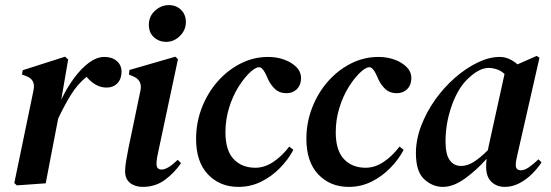

<svg xmlns="http://www.w3.org/2000/svg" viewBox="-20 -718 2157 752"><path d="M46 8 36 -1 111 -363Q116 -387 108 -400.5Q100 -414 80 -421L66 -426L69 -443L235 -496L247 -485L220 -328Q242 -374 270 -412Q298 -450 328.5 -472.5Q359 -495 389 -495Q419 -495 437.5 -479Q456 -463 456 -437Q456 -409 440 -392Q424 -375 397 -375Q355 -375 319 -417Q283 -388 257 -345.5Q231 -303 208 -254L200 -213Q190 -160 179.5 -107Q169 -54 159 0Z M631 -554Q603 -554 583 -572Q563 -590 563 -621Q563 -654 587 -676Q611 -698 641 -698Q670 -698 689 -679.5Q708 -661 708 -632Q708 -600 684.5 -577Q661 -554 631 -554ZM539 14Q509 14 489.5 -1.5Q470 -17 470 -47Q470 -64 474 -88Q478 -112 483 -137L530 -363Q539 -405 499 -420L485 -426L487 -444L667 -496L677 -486L601 -129Q597 -112 595 -99.5Q593 -87 593 -76Q593 -54 613 -54Q637 -54 676 -92L689 -79Q664 -42 626.5 -14Q589 14 539 14Z M914 14Q841 14 794.5 -35Q748 -84 748 -174Q748 -238 770.5 -296Q793 -354 832 -398.5Q871 -443 922 -469Q973 -495 1030 -495Q1065 -495 1094.5 -484Q1124 -473 1142 -454Q1160 -435 1159 -409Q1158 -383 1142 -368Q1126 -353 1102 -353Q1075 -353 1058.5 -368Q1042 -383 1031 -405L1024 -421Q1011 -450 999 -454Q987 -458 964 -439Q938 -416 914.5 -378.5Q891 -341 877 -295Q863 -249 863 -200Q863 -129 895 -95Q927 -61 980 -61Q1016 -61 1050 -83.5Q1084 -106 1113 -144L1129 -131Q1109 -93 1076 -59.5Q1043 -26 1002 -6Q961 14 914 14Z M1346 14Q1273 14 1226.5 -35Q1180 -84 1180 -174Q1180 -238 1202.5 -296Q1225 -354 1264 -398.5Q1303 -443 1354 -469Q1405 -495 1462 -495Q1497 -495 1526.5 -484Q1556 -473 1574 -454Q1592 -435 1591 -409Q1590 -383 1574 -368Q1558 -353 1534 -353Q1507 -353 1490.5 -368Q1474 -383 1463 -405L1456 -421Q1443 -450 1431 -454Q1419 -458 1396 -439Q1370 -416 1346.5 -378.5Q1323 -341 1309 -295Q1295 -249 1295 -200Q1295 -129 1327 -95Q1359 -61 1412 -61Q1448 -61 1482 -83.5Q1516 -106 1545 -144L1561 -131Q1541 -93 1508 -59.5Q1475 -26 1434 -6Q1393 14 1346 14Z M1715 14Q1674 14 1641.5 -16Q1609 -46 1609 -118Q1609 -171 1629.5 -225Q1650 -279 1684.5 -327.5Q1719 -376 1762 -413.5Q1805 -451 1850.5 -473Q1896 -495 1937 -495Q1957 -495 1974.5 -487Q1992 -479 2007 -466L2082 -499L2093 -492L2008 -119Q2000 -87 2000 -72Q2000 -51 2020 -51Q2034 -51 2051 -62.5Q2068 -74 2089 -94L2101 -82Q2086 -59 2064 -37Q2042 -15 2014.5 -0.5Q1987 14 1957 14Q1926 14 1905 -5.5Q1884 -25 1884 -66Q1884 -80 1886 -96Q1845 -50 1800 -18Q1755 14 1715 14ZM1725 -164Q1725 -113 1741.5 -90.5Q1758 -68 1786 -68Q1810 -68 1835 -83.5Q1860 -99 1891 -130Q1892 -136 1894 -146L1956 -428Q1943 -441 1926 -446.5Q1909 -452 1894 -452Q1853 -452 1804 -401Q1769 -363 1747 -297.5Q1725 -232 1725 -164Z"/></svg>

Font: DM Serif Text
Style: Italic
Weight: 400
Italic angle: -12°
Designer: Colophon Foundry, Frank Grießhammer
Foundry: Colophon Foundry
Version: Version 5.100; ttfautohint (v1.8.2)